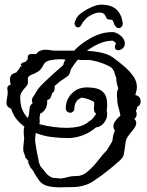

<svg xmlns="http://www.w3.org/2000/svg" viewBox="-20 -789 632 826"><path d="M281 16Q271 16 259.5 16.5Q248 17 235 17Q210 17 186 11.5Q162 6 148 -13Q129 -40 122 -55L117 -61Q110 -69 107 -77Q104 -85 99 -95Q101 -95 104.5 -93Q108 -91 106 -92L88 -113Q89 -118 84.5 -127.5Q80 -137 80 -145Q80 -157 81.5 -169Q83 -181 84 -194Q83 -202 82.5 -209.5Q82 -217 82 -225Q82 -237 85 -244Q66 -258 51 -276.5Q36 -295 28 -321Q20 -324 14 -330Q8 -336 8 -346Q8 -358 10.5 -369Q13 -380 13 -391Q13 -394 13 -397Q13 -400 12 -403Q12 -405 11.5 -406Q11 -407 11 -408Q11 -421 26 -425Q23 -437 23 -447Q23 -458 28.5 -465.5Q34 -473 50 -477L63 -494Q64 -497 68 -503H73L69 -513Q74 -516 77.5 -519Q81 -522 86 -522H89Q91 -526 94.5 -528.5Q98 -531 99 -534V-539Q99 -556 112.5 -556.5Q126 -557 136 -556Q141 -565 151.5 -570Q162 -575 172 -575Q188 -575 197 -573Q206 -571 225 -571H299Q329 -603 373.5 -627Q418 -651 464 -651Q480 -651 498.5 -636Q517 -621 517 -603Q517 -588 507.5 -580.5Q498 -573 489 -573Q474 -573 474 -587Q474 -592 477 -598L479 -603Q477 -605 472 -609.5Q467 -614 464 -614Q436 -614 407 -601.5Q378 -589 354 -570Q388 -569 420 -561.5Q452 -554 475 -535Q494 -521 516 -502Q538 -483 553.5 -461Q569 -439 569 -414Q569 -405 566.5 -397Q564 -389 562 -380L566 -379Q585 -374 585 -352Q585 -336 571 -330L570 -329V-328Q570 -326 569 -323Q568 -320 567 -317L565 -310Q568 -306 568 -298Q568 -294 566.5 -289Q565 -284 560 -279L558 -277L559 -276Q566 -269 566 -260Q566 -248 556 -235Q546 -222 535 -208.5Q524 -195 521 -181Q516 -151 514.5 -136.5Q513 -122 508.5 -114Q504 -106 492 -95.5Q480 -85 454 -63Q420 -35 381.5 -9.5Q343 16 288 16ZM100 -281Q102 -286 103 -290.5Q104 -295 105 -300Q106 -313 107.5 -325Q109 -337 121 -346Q117 -350 117 -356Q117 -365 124.5 -375.5Q132 -386 136 -394Q143 -408 165.5 -430Q188 -452 213 -474.5Q238 -497 252 -509Q255 -524 262 -532Q258 -533 254 -533.5Q250 -534 245 -534H235Q216 -534 195 -529.5Q174 -525 167 -510Q157 -489 143 -480.5Q129 -472 117 -468Q105 -464 100 -455Q100 -440 100 -434Q100 -428 97 -423Q94 -418 82 -405Q75 -396 71 -389Q67 -382 67 -369Q67 -340 75.5 -318.5Q84 -297 100 -281ZM243 -21Q257 -23 273 -27.5Q289 -32 312 -32Q336 -32 359.5 -53Q383 -74 403.5 -100.5Q424 -127 440 -143L443 -148Q448 -157 454 -166Q460 -175 464 -185Q465 -198 467.5 -208Q470 -218 474 -226Q468 -237 468 -246Q468 -257 475 -267Q482 -277 492 -286L498 -291Q497 -300 493.5 -313Q490 -326 487 -337Q486 -338 486 -340V-344Q486 -347 485 -350Q484 -353 484 -354Q484 -356 484.5 -356.5Q485 -357 485 -358Q484 -364 483.5 -370Q483 -376 483 -382Q483 -398 489 -408Q485 -420 482.5 -432Q480 -444 480 -452V-455Q475 -466 473 -475Q471 -484 464 -493Q457 -502 435 -511Q418 -519 398.5 -524Q379 -529 365 -531H326Q319 -531 317 -533Q315 -532 312 -529Q305 -521 303 -516L300 -514Q296 -508 292.5 -502Q289 -496 285 -491Q282 -478 279 -471.5Q276 -465 268 -459Q260 -453 240 -440Q234 -436 229 -431Q224 -426 218 -422L215 -420V-408Q215 -403 213.5 -398.5Q212 -394 204 -388L203 -384Q201 -375 197 -368Q193 -361 183 -359Q186 -320 156 -301Q154 -303 154 -304L152 -291Q150 -287 150 -281Q150 -278 150.5 -274.5Q151 -271 151 -267Q151 -264 150.5 -261Q150 -258 149 -255Q210 -239 267 -239H268Q293 -239 317 -244Q341 -249 360 -264Q363 -266 366.5 -269Q370 -272 374 -274Q380 -280 385 -286.5Q390 -293 394 -300Q388 -304 386 -309.5Q384 -315 384 -322Q384 -329 385 -336Q386 -343 385 -349Q378 -356 360.5 -362Q343 -368 332 -369Q331 -369 327 -367L320 -363Q319 -362 315 -360Q300 -345 300 -323Q300 -314 294.5 -309Q289 -304 282 -304Q275 -304 269 -309Q263 -314 263 -323Q263 -360 288.5 -386.5Q314 -413 355 -413Q377 -413 396.5 -408Q416 -403 428.5 -387.5Q441 -372 441 -338Q441 -332 440.5 -325.5Q440 -319 439 -314Q440 -310 440.5 -306Q441 -302 441 -298Q441 -277 427 -260Q413 -243 393 -241Q368 -219 336 -207Q304 -195 272 -195Q238 -195 202 -199.5Q166 -204 134 -217Q133 -210 132 -203Q131 -196 131 -189Q131 -179 135 -156Q139 -133 143 -113L145 -105Q147 -98 146 -95L147 -92Q149 -85 153 -75Q167 -59 177.5 -45Q188 -31 207 -24ZM315 -671Q308 -671 303.5 -679Q299 -687 302 -695Q304 -699 307 -706.5Q310 -714 313 -717Q320 -727 338 -739Q356 -751 377.5 -760Q399 -769 415 -769Q458 -769 480.5 -748.5Q503 -728 508 -690Q509 -681 503.5 -674.5Q498 -668 490 -668Q482 -668 477 -676Q471 -683 469.5 -689.5Q468 -696 465 -700.5Q462 -705 449 -705Q440 -705 435.5 -716.5Q431 -728 423 -732Q417 -735 409 -735Q395 -735 378.5 -727.5Q362 -720 351 -710Q337 -696 331 -683.5Q325 -671 315 -671Z"/></svg>

Font: Are You Serious
Style: Regular
Weight: 400
Designer: Robert E. Leuschke
Foundry: Robert E. Leuschke
Version: Version 1.100